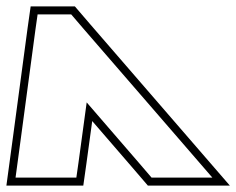

<svg xmlns="http://www.w3.org/2000/svg" viewBox="-228 -830 738 600"><path d="M17.3 -322 10.6 -275H-179.4L-162.8 -398L-117.2 -738L-110.5 -785H-5.5L34.8 -738L329.2 -398L435.6 -275H245.6L205.3 -322L42.9 -510ZM42 -318.6 60.2 -451.7 186.3 -305.7 234.1 -250H490.3L53.8 -754.3L6 -810H-132.2L-141.9 -741.4L-187.5 -401.4L-208 -250H32.3Z"/></svg>

Font: Nordica Plus
Style: NordicaClassicBkOpOblOl
Weight: 900
Version: Version 1.01